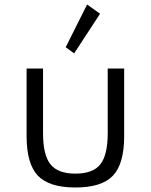

<svg xmlns="http://www.w3.org/2000/svg" viewBox="-20 -816 670 852"><path d="M314.5 16Q198 16 148 -36.5Q98 -89 98 -212V-512H171V-225Q171 -128 204 -86.8Q237 -45.5 314.5 -45.5Q392.5 -45.5 425.2 -86.8Q458 -128 458 -225V-512H531V-212Q531 -89 481.2 -36.5Q431.5 16 314.5 16ZM309 -579 271.5 -606.5 366.5 -796 424 -755Z"/></svg>

Font: Spartan Thin
Style: Regular
Weight: 400
Version: Version 1.004